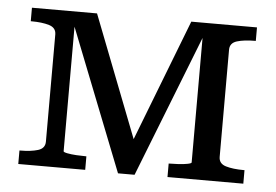

<svg xmlns="http://www.w3.org/2000/svg" viewBox="-42 -565 894 623"><g transform="rotate(5 404.5 -253.5)"><path d="M250 -509 414 -87 395 -90 557 -509H771V-465H769Q733 -465 710 -458Q687 -451 687 -429V-80Q687 -58 710 -51Q733 -44 769 -44H771V0H524V-44H525Q539 -44 556 -45Q573 -46 585.5 -48.5Q598 -51 598 -54V-487L608 -485L417 2H363L171 -485L181 -487V-54Q181 -51 193.5 -48.5Q206 -46 223 -45Q240 -44 254 -44H256V0H38V-44H40Q75 -44 98 -51Q121 -58 121 -80V-429Q121 -451 98 -458Q75 -465 40 -465H38V-509Z"/></g></svg>

Font: Roboto Serif 28pt
Style: Regular
Weight: 400
Designer: Greg Gazdowicz
Foundry: Commercial Type
Version: Version 1.008